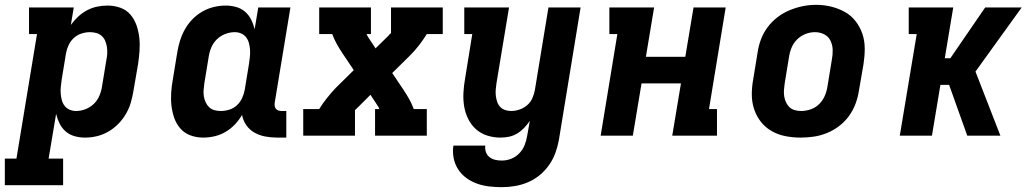

<svg xmlns="http://www.w3.org/2000/svg" viewBox="-55 -561 4275 794"><path d="M-35 205V95H13L98 -420H65V-530H250L238 -458Q251 -476 268 -492Q285 -508 305 -518.5Q325 -529 346.5 -533.5Q368 -538 390 -538Q417 -538 442.5 -529Q468 -520 484.5 -500.5Q501 -481 509.5 -456.5Q518 -432 521 -405.5Q524 -379 522 -351Q520 -323 516 -296L497 -186Q493 -161 486 -137Q479 -113 466 -90.5Q453 -68 434.5 -49Q416 -30 393.5 -17Q371 -4 346.5 2Q322 8 297 8Q274 8 253 2Q232 -4 216.5 -17.5Q201 -31 191.5 -50Q182 -69 177 -90Q177 -90 177 -90Q177 -90 177 -90L146 95H206V205ZM260 -102Q279 -102 298.5 -109.5Q318 -117 333 -131.5Q348 -146 356 -165Q364 -184 367 -204L385 -314Q388 -327 388.5 -341Q389 -355 387 -367.5Q385 -380 380 -392Q375 -404 365.5 -412.5Q356 -421 343.5 -424.5Q331 -428 317 -428Q300 -428 282.5 -422.5Q265 -417 251 -404.5Q237 -392 229 -375Q221 -358 218 -341L200 -231Q198 -217 196.5 -202.5Q195 -188 196 -174.5Q197 -161 200.5 -147.5Q204 -134 212 -123.5Q220 -113 232.5 -107.5Q245 -102 260 -102Z M785 8Q758 8 733 -1Q708 -10 691 -29.5Q674 -49 665.5 -73.5Q657 -98 654 -124.5Q651 -151 653 -179Q655 -207 660 -234L678 -344Q682 -369 689.5 -393Q697 -417 709.5 -439.5Q722 -462 740.5 -481Q759 -500 781.5 -513Q804 -526 829 -532Q854 -538 878 -538Q901 -538 922 -532Q943 -526 958.5 -512.5Q974 -499 983.5 -480Q993 -461 998 -440Q998 -440 998 -440Q998 -440 998 -440L1013 -530H1146L1081 -136Q1080 -129 1081 -122.5Q1082 -116 1086 -111Q1090 -106 1096.5 -104Q1103 -102 1109 -102H1129V8H1091Q1066 8 1042 3.5Q1018 -1 997.5 -12.5Q977 -24 963.5 -43.5Q950 -63 946 -86Q934 -65 916.5 -46.5Q899 -28 877.5 -15.5Q856 -3 832.5 2.5Q809 8 785 8ZM858 -102Q876 -102 893.5 -107.5Q911 -113 924.5 -125.5Q938 -138 946 -155Q954 -172 957 -189L975 -299Q977 -313 978.5 -327.5Q980 -342 979 -355.5Q978 -369 974.5 -382.5Q971 -396 963 -406.5Q955 -417 942.5 -422.5Q930 -428 916 -428Q896 -428 876.5 -420.5Q857 -413 842 -398.5Q827 -384 819 -365Q811 -346 808 -326L790 -216Q788 -203 787 -189Q786 -175 788 -162.5Q790 -150 795.5 -138Q801 -126 810 -117.5Q819 -109 831.5 -105.5Q844 -102 858 -102Z M1199 0V-110H1265Q1280 -134 1297.5 -156Q1315 -178 1334 -198L1408 -271L1361 -341Q1349 -359 1338 -378.5Q1327 -398 1319 -420H1265V-530H1479V-420H1461Q1461 -420 1461 -420Q1461 -420 1461 -420Q1463 -415 1465.5 -410.5Q1468 -406 1471 -402L1498 -361L1548 -410Q1549 -411 1550 -412Q1551 -413 1552 -414Q1554 -417 1556.5 -419.5Q1559 -422 1562 -424V-530H1776V-420H1710Q1695 -396 1678 -374Q1661 -352 1641 -332L1567 -259L1614 -189Q1626 -171 1637 -151.5Q1648 -132 1656 -110H1710V0H1496V-110H1514Q1514 -110 1514 -110Q1514 -110 1514 -110Q1512 -115 1509.5 -119.5Q1507 -124 1504 -128L1477 -169L1428 -120Q1427 -119 1426 -118Q1425 -117 1424 -116H1423Q1421 -113 1418.5 -110.5Q1416 -108 1413 -106V0Z M2020 213Q1994 213 1968 210Q1942 207 1918 198.5Q1894 190 1873.5 175Q1853 160 1839.5 139Q1826 118 1821 92.5Q1816 67 1820 41H1952Q1950 55 1954.5 68Q1959 81 1969.5 89Q1980 97 1993 100Q2006 103 2020 103Q2040 103 2059 95.5Q2078 88 2092.5 73Q2107 58 2114.5 39Q2122 20 2125 1L2136 -61Q2125 -45 2112 -31.5Q2099 -18 2083 -8.5Q2067 1 2049.5 4.5Q2032 8 2014 8Q1986 8 1959.5 -0.5Q1933 -9 1913 -27Q1893 -45 1881 -69.5Q1869 -94 1864.5 -121Q1860 -148 1861.5 -177Q1863 -206 1868 -234L1898 -420H1865V-530H2050L1998 -216Q1996 -203 1995 -190Q1994 -177 1995.5 -164.5Q1997 -152 2001 -140Q2005 -128 2013.5 -119Q2022 -110 2034 -106Q2046 -102 2059 -102Q2076 -102 2093.5 -108Q2111 -114 2125 -126Q2139 -138 2146.5 -155Q2154 -172 2157 -189L2213 -530H2346L2256 19Q2251 46 2241.5 72Q2232 98 2215.5 121.5Q2199 145 2176.5 163.5Q2154 182 2127.5 193Q2101 204 2074 208.5Q2047 213 2020 213Z M2429 0 2498 -420H2465V-530H2650L2616 -326H2779L2813 -530H2946L2877 -110H2910V0H2725L2761 -216H2598L2562 0Z M3256 8Q3224 8 3193 2Q3162 -4 3136 -19Q3110 -34 3091.5 -57.5Q3073 -81 3063.5 -110Q3054 -139 3054 -170.5Q3054 -202 3060 -234L3078 -344Q3082 -372 3092 -398.5Q3102 -425 3119.5 -448.5Q3137 -472 3160.5 -490Q3184 -508 3211 -519Q3238 -530 3265 -535.5Q3292 -541 3320 -541Q3352 -541 3382.5 -533.5Q3413 -526 3439 -511.5Q3465 -497 3483.5 -473Q3502 -449 3511.5 -420.5Q3521 -392 3521 -360Q3521 -328 3516 -296L3497 -186Q3493 -159 3483 -132Q3473 -105 3456 -81.5Q3439 -58 3415.5 -40Q3392 -22 3365 -11Q3338 0 3310.5 4Q3283 8 3256 8ZM3258 -102Q3278 -102 3298 -109Q3318 -116 3333 -131Q3348 -146 3356 -165Q3364 -184 3367 -204L3385 -314Q3389 -334 3388.5 -354.5Q3388 -375 3379.5 -392.5Q3371 -410 3353.5 -419Q3336 -428 3315 -428Q3295 -428 3276 -420.5Q3257 -413 3242 -398.5Q3227 -384 3219 -365Q3211 -346 3208 -326L3190 -216Q3188 -203 3187 -189Q3186 -175 3188 -162.5Q3190 -150 3195.5 -138Q3201 -126 3210 -117.5Q3219 -109 3232 -105.5Q3245 -102 3258 -102Z M3666 0 3736 -420H3703V-530H3887L3852 -320H3875L4019 -530H4170L3979 -265L4082 0H3945L3870 -210H3834L3799 0Z"/></svg>

Font: Iosevka Curly Slab XBdEx
Style: Italic
Weight: 800
Width: 7
Italic angle: -9°
Monospace: yes
Designer: Belleve Invis
Foundry: Belleve Invis
Version: Version 11.1.0; ttfautohint (v1.8.3)